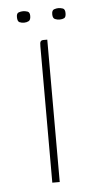

<svg xmlns="http://www.w3.org/2000/svg" viewBox="-46 -588 311 618"><g transform="rotate(-5 110.0 -279.0)"><path d="M98 0Q98 -110 98 -220Q98 -330 98 -440Q98 -447 98.5 -451Q99 -455 101.5 -457.5Q104 -460 109 -460H122V0ZM167 -521Q160 -521 152.5 -524Q145 -527 145 -540Q145 -553 152.5 -555.5Q160 -558 166 -558Q173 -558 180.5 -555.5Q188 -553 188 -540Q188 -527 182 -524Q176 -521 167 -521ZM53 -521Q44 -521 37.5 -524Q31 -527 31 -541Q31 -553 38 -555.5Q45 -558 52 -558Q59 -558 66.5 -555.5Q74 -553 74 -541Q74 -528 67.5 -524.5Q61 -521 53 -521Z"/></g></svg>

Font: Genos Thin
Style: Regular
Weight: 100
Designer: Robert E. Leuschke
Foundry: Robert E. Leuschke
Version: Version 1.010